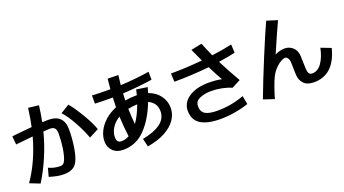

<svg xmlns="http://www.w3.org/2000/svg" viewBox="-62 -1410 3713 2071"><g transform="rotate(-20 1795.0 -374.5)"><path d="M404 -76Q424 -76 438 -86.5Q452 -97 462 -122Q482 -168 494 -251Q506 -334 506 -409Q506 -458 488.5 -476Q471 -494 436 -494Q409 -494 359 -490Q287 -212 139 28L23 -18Q160 -216 232 -479L35 -459L26 -555L67 -560Q189 -573 256 -578Q276 -670 291 -786L411 -772Q399 -675 381 -588L446 -590Q627 -592 627 -415Q627 -322 612.5 -223Q598 -124 571 -67Q548 -19 508 0.5Q468 20 411 20Q372 20 335.5 13Q299 6 245 -10L271 -106Q334 -76 404 -76ZM610 -608 711 -670Q766 -605 830.5 -495.5Q895 -386 919 -313L809 -256Q780 -340 721.5 -446Q663 -552 610 -608Z M1621 -265Q1621 -315 1596.5 -350Q1572 -385 1529 -403Q1461 -225 1356 -117Q1251 -9 1105 -9Q1027 -9 984 -53.5Q941 -98 941 -162Q941 -220 969 -278Q997 -336 1052 -386Q1107 -436 1184 -467Q1184 -500 1188 -578H1149Q1082 -578 984 -582V-676Q1076 -671 1165 -671H1194L1205 -788L1327 -786L1314 -674Q1478 -681 1645 -707L1646 -616Q1482 -591 1307 -582L1303 -502Q1366 -513 1433 -513H1440L1454 -574L1580 -555L1562 -493Q1645 -464 1691 -401Q1737 -338 1737 -262Q1737 -189 1694 -126Q1651 -63 1567 -18Q1483 27 1363 47L1341 -47Q1475 -72 1548 -126Q1621 -180 1621 -265ZM1062 -166Q1062 -134 1076 -118.5Q1090 -103 1113 -103Q1163 -103 1205 -127Q1189 -254 1185 -360Q1125 -324 1093.5 -272Q1062 -220 1062 -166ZM1303 -406Q1306 -304 1314 -228Q1367 -301 1410 -419Q1356 -418 1303 -406Z M2205 38Q2053 38 1975.5 -11.5Q1898 -61 1898 -169Q1898 -220 1929.5 -265.5Q1961 -311 2028 -341.5Q2095 -372 2196 -375H2210Q2255 -375 2289.5 -372Q2324 -369 2362 -361Q2320 -433 2271 -532Q2070 -511 1870 -511L1866 -607Q2043 -607 2227 -625Q2207 -666 2160 -771L2285 -796Q2314 -723 2352 -639Q2487 -657 2583 -679L2588 -583Q2513 -565 2396 -548Q2453 -434 2538 -287L2438 -235Q2331 -281 2202 -281Q2134 -281 2076.5 -257Q2019 -233 2019 -175Q2019 -111 2063 -84.5Q2107 -58 2202 -58Q2359 -58 2509 -113L2527 -16Q2455 9 2368.5 23.5Q2282 38 2205 38Z M3286 10Q3208 10 3170.5 -29.5Q3133 -69 3129 -124Q3126 -165 3126 -214L3124 -286Q3122 -310 3109 -327.5Q3096 -345 3078 -346Q3030 -337 2982.5 -293.5Q2935 -250 2908 -195Q2890 -161 2864 -87Q2838 -13 2825 36L2702 -5Q2773 -194 2874.5 -439.5Q2976 -685 3026 -791L3148 -753Q3084 -615 3034 -498L3009 -440Q3002 -427 2996 -413Q3023 -427 3052.5 -434.5Q3082 -442 3107 -442Q3163 -442 3202 -406Q3241 -370 3245 -308Q3248 -262 3248 -213L3250 -151Q3253 -116 3265 -101Q3277 -86 3299 -86Q3364 -86 3409.5 -151Q3455 -216 3475 -317L3590 -273Q3552 -128 3476 -59Q3400 10 3286 10Z"/></g></svg>

Font: 카카오 큰글씨 ExtraBold
Style: Regular
Weight: 800
Designer: Park Young-rak; Lee Sang-min; Kim Jung-jin; Min Bon; Park Min-gyu;
Foundry: Kakao Corporation
Version: Version 2.003